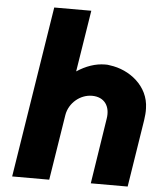

<svg xmlns="http://www.w3.org/2000/svg" viewBox="-57 -890 775 939"><g transform="rotate(5 330.5 -420.5)"><path d="M38 0H220L271 -322C281 -382 335 -427 393 -427C454 -427 484 -383 474 -322L424 0H605L657 -330C660 -352 662 -370 661 -389C659 -498 564 -571 467 -583C460 -585 451 -585 444 -585C396 -585 349 -568 305 -539L353 -841H171Z"/></g></svg>

Font: Rabbid Highway Sign IV
Style: BlkObl
Weight: 400
Foundry: Cannot Into Space Fonts
Version: Version 0.277